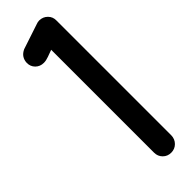

<svg xmlns="http://www.w3.org/2000/svg" viewBox="-264 -791 802 802"><g transform="rotate(-45 136.5 -390.5)"><path d="M140.6 -50.8V-658.7Q126 -653.3 109.9 -647.5Q93.8 -641.6 80.6 -641.6Q58.6 -641.6 43.9 -656.2Q29.3 -670.9 29.8 -692.4Q30.3 -708 38.1 -720.2Q45.9 -732.4 62.5 -740.2L174.3 -777.3Q183.1 -780.8 191.9 -780.8Q213.9 -780.3 228.5 -765.6Q243.2 -751 242.7 -729.5V-50.8Q242.2 -29.3 227.5 -14.6Q212.9 0 191.4 0Q169.9 0 155.3 -14.6Q140.6 -29.3 140.6 -50.8Z"/></g></svg>

Font: Comfortaa
Style: Bold
Weight: 700
Designer: Johan Aakerlund
Foundry: Johan Aakerlund
Version: Version 2.001; ttfautohint (v1.4.1)